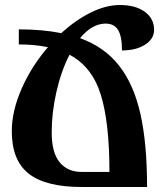

<svg xmlns="http://www.w3.org/2000/svg" viewBox="-20 -745 657 765"><path d="M299 -593Q396 -558 454.5 -483.5Q513 -409 539.5 -291Q566 -173 566 0H305Q162 0 94.5 -53Q27 -106 27 -222Q27 -303 66.5 -392.5Q106 -482 171 -557Q118 -568 55 -568V-628Q149 -628 224 -613Q281 -665 341.5 -695Q402 -725 458 -725Q520 -725 557 -698Q594 -671 594 -626Q594 -590 558 -567Q522 -544 466 -544Q466 -600 450.5 -625.5Q435 -651 401 -651Q347 -651 299 -593ZM257 -527Q224 -463 205 -380Q186 -297 186 -217Q186 -137 217.5 -98.5Q249 -60 305 -60H416Q416 -257 381.5 -368Q347 -479 257 -527Z"/></svg>

Font: Noto Serif Armenian Bold Cond
Style: Regular
Weight: 700
Width: 3
Designer: Monotype Design team
Foundry: Monotype Imaging Inc.
Version: Version 1.000